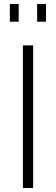

<svg xmlns="http://www.w3.org/2000/svg" viewBox="-20 -936 278 956"><path d="M145 0H94V-710H145ZM73 -828H29V-916H73ZM209 -828H165V-916H209Z"/></svg>

Font: Raleway
Style: Light
Weight: 300
Designer: Matt McInerney, Pablo Impallari, Rodrigo Fuenzalida
Foundry: Matt McInerney, Pablo Impallari, Rodrigo Fuenzalida
Version: Version 3.000